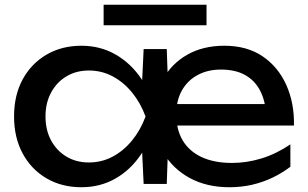

<svg xmlns="http://www.w3.org/2000/svg" viewBox="-20 -772 1293 806"><path d="M943 14Q848 14 777 -24.5Q706 -63 666.5 -130Q627 -197 627 -283Q627 -370 663 -437Q699 -504 765.5 -542Q832 -580 922 -580Q1017 -580 1082.5 -535.5Q1148 -491 1182 -415Q1216 -339 1214 -245H692V-335H1150L1097 -291Q1094 -349 1072 -391.5Q1050 -434 1009 -457Q968 -480 907 -480Q853 -480 810.5 -457.5Q768 -435 744 -393Q720 -351 720 -292Q720 -228 747 -182.5Q774 -137 826.5 -112.5Q879 -88 954 -88Q1016 -88 1078 -107Q1140 -126 1199 -166V-72Q1165 -46 1124.5 -26.5Q1084 -7 1038.5 3.5Q993 14 943 14ZM583 0 573 -210 599 -283 573 -355 583 -566H680L690 -285L680 0ZM637 -283Q618 -194 574 -127Q530 -60 465.5 -23Q401 14 322 14Q239 14 175 -23.5Q111 -61 75 -128Q39 -195 39 -283Q39 -372 75 -438.5Q111 -505 175 -542.5Q239 -580 322 -580Q401 -580 465.5 -543Q530 -506 574.5 -439.5Q619 -373 637 -283ZM171 -283Q171 -226 194.5 -182.5Q218 -139 259 -114.5Q300 -90 353 -90Q407 -90 453 -114.5Q499 -139 534.5 -182.5Q570 -226 591 -283Q570 -340 534.5 -383.5Q499 -427 453 -451.5Q407 -476 353 -476Q300 -476 259 -451.5Q218 -427 194.5 -383.5Q171 -340 171 -283ZM415 -666V-752H847V-666Z"/></svg>

Font: Bounded
Style: Regular
Weight: 400
Designer: Vlad Churkin
Version: Version 1.0